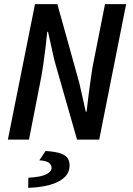

<svg xmlns="http://www.w3.org/2000/svg" viewBox="-20 -674 640 927"><path d="M18 0 149 -654H257L363 -273L394 -135H398Q401 -159 404.5 -189Q408 -219 412 -249Q416 -279 420 -305Q424 -331 427 -351L487 -654H589L459 0H352L243 -381L212 -520H208Q205 -486 200 -446Q195 -406 189.5 -367Q184 -328 178 -296L120 0ZM116 233 117 184Q176 181 202.5 168Q229 155 229 136Q229 121 215.5 111.5Q202 102 170 100L200 55Q248 58 273 67Q298 76 307 90.5Q316 105 316 124Q316 160 290 183.5Q264 207 219 219Q174 231 116 233Z"/></svg>

Font: Source Code Pro ExtraLight SemiBold
Style: Italic
Weight: 600
Italic angle: -11°
Monospace: yes
Version: Version 1.016;hotconv 1.0.116;makeotfexe 2.5.65601